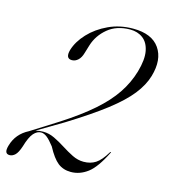

<svg xmlns="http://www.w3.org/2000/svg" viewBox="-115 -796 787 891"><g transform="rotate(15 279.0 -351.0)"><path d="M-3.5 -37Q13.5 -96.5 70.5 -125.5L198 -206Q286.5 -263 344.2 -313.8Q402 -364.5 436.2 -415.5Q470.5 -466.5 487.5 -524.5Q505 -585.5 497.5 -625Q490 -664.5 464.5 -683.8Q439 -703 403 -703Q338.5 -703 296.2 -668Q254 -633 238.5 -583L226.5 -543.5Q220 -520 206.8 -507.8Q193.5 -495.5 177.5 -495.5Q145.5 -495.5 157.5 -539Q170.5 -582 207.2 -621.2Q244 -660.5 297.8 -685.5Q351.5 -710.5 415.5 -710.5Q505.5 -710.5 542.2 -657.5Q579 -604.5 554.5 -520.5Q541 -474.5 505 -428.8Q469 -383 400.8 -330.2Q332.5 -277.5 222 -209L99 -136Q117 -140.5 136 -140.5Q163.5 -140.5 190.5 -127.5Q217.5 -114.5 244 -97.5Q270.5 -80.5 297.2 -67.2Q324 -54 351.5 -54Q385 -54 409.2 -69.8Q433.5 -85.5 459 -128Q461.5 -131.5 463 -130.5Q465 -130 463 -127.5Q424.5 -49.5 387 -21.2Q349.5 7 306.5 7Q270 7 244.2 -13.2Q218.5 -33.5 191 -85Q170.5 -111.5 155.8 -123Q141 -134.5 127 -134.5Q108 -134.5 91.5 -116Q75 -97.5 61 -49.5Q50.5 -18 38.2 -6.5Q26 5 12 5Q-16 5 -3.5 -37Z"/></g></svg>

Font: Fraunces 144pt S000 Light
Style: Italic
Weight: 300
Italic angle: -16°
Version: Version 1.000; ttfautohint (v1.8.3)